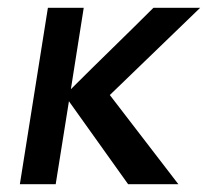

<svg xmlns="http://www.w3.org/2000/svg" viewBox="-20 -473 534 493"><path d="M31 0H123L157 -213C208 -142 258 -71 309 0H438L262 -229L494 -453H374C304 -383 232 -314 162 -244L195 -453H103Z"/></svg>

Font: Rabbid Highway Sign II Hop
Style: Obl
Weight: 400
Foundry: Cannot Into Space Fonts
Version: Version 0.277